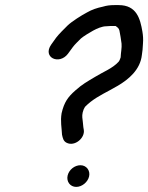

<svg xmlns="http://www.w3.org/2000/svg" viewBox="-20 -724 581 753"><path d="M245.2 -35.5C239.7 -11.8 255.3 9 278.9 9C301.4 9 324.2 -9.5 329.4 -32C334.8 -55.3 318.9 -76 295.5 -76C272.8 -76 250.5 -58.4 245.2 -35.5ZM180.7 -549C145.6 -498.6 211.9 -467.8 246.4 -513L265.4 -539C273.3 -549.8 286.4 -561.9 297.3 -573C305.9 -580.9 336.3 -599.4 345.4 -604C359.5 -611.7 379.8 -621 397.4 -621C402.9 -621.7 407.9 -622 412.6 -622H433.6C441.3 -615.9 445.7 -614.3 448.4 -604C451.5 -585.8 454.7 -572 456.7 -553C458.3 -537 453.7 -516.5 453.2 -499C452.7 -497 451.9 -494.7 450.6 -492C450 -489.3 448.2 -486 445.3 -482C421.8 -455.8 383.2 -441.4 353.7 -423C322.6 -404.3 303.1 -394.1 275.2 -369C246.3 -343.4 231.7 -323.4 221.6 -280C216.2 -248.3 222.1 -222.4 223.2 -196C226.3 -181.8 228.5 -170.5 241.4 -164C273 -148.1 314.1 -182.9 308.6 -215L306.9 -225L304.8 -246C303.5 -258.3 300.9 -268.3 304.3 -283C306.5 -292.5 309.3 -298.4 313.4 -305C342.1 -334.3 374.3 -350.5 410.4 -370L442.6 -388C483.7 -412.4 530.3 -450.1 536.5 -509L539.1 -529L540.7 -553C542.2 -570.3 540.9 -585.7 538.5 -600C529.9 -650.7 515.9 -704 445.5 -704H428.5C412.6 -704 398.3 -702.4 384.1 -698C359.9 -692.9 340.4 -686.3 320.8 -675C299.9 -664 262 -640.2 245.1 -624C229.4 -608.3 212.4 -592 200 -576Z"/></svg>

Font: HoneyBee
Style: BdIt
Weight: 700
Foundry: Cannot Into Space Fonts
Version: Version 0.89